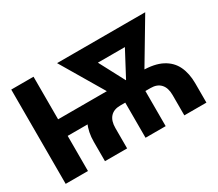

<svg xmlns="http://www.w3.org/2000/svg" viewBox="-129 -1006 1454 1283"><g transform="rotate(-30 598.0 -364.0)"><path d="M358.4 0V-148.4Q358.4 -225.1 385.3 -281.2Q412.1 -337.4 471.2 -368.4Q530.3 -399.4 626.5 -399.4H873Q969.2 -399.4 1028.3 -368.4Q1087.4 -337.4 1114.3 -281.2Q1141.1 -225.1 1141.1 -148.4V0H970.7V-157.2Q970.7 -212.4 943.8 -241.7Q917 -271 867.2 -271H632.3Q582.5 -271 555.9 -241.7Q529.3 -212.4 529.3 -157.2V0ZM55.2 0V-727.5H227.1V0ZM194.8 -271V-398.9H653.3V-271ZM671.4 0V-324.2H826.7V0ZM683.6 -262.7 408.7 -727.5H575.7L774.9 -351.1L765.1 -262.7ZM730.5 -262.7 727.5 -354 925.8 -727.5H1088.9L812 -262.7ZM532.2 -593.8V-727.5H966.8V-593.8Z"/></g></svg>

Font: Inter 17pt ExtraBold
Style: Regular
Weight: 800
Version: Version 4.001;git-66647c0bb